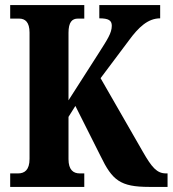

<svg xmlns="http://www.w3.org/2000/svg" viewBox="-20 -734 678 754"><path d="M20 0H311V-53H293C268 -53 249 -67 249 -109V-275L276 -318L375 -121C421 -26 452 0 566 0H638V-53H632C596 -53 576 -77 541 -138L375 -427L486 -575C524 -627 561 -662 609 -662V-714H370V-662C406 -662 419 -654 419 -633C419 -604 401 -578 370 -529L249 -340V-605C249 -647 263 -661 286 -661H311V-714H20V-661H55C79 -661 96 -647 96 -606V-110C96 -66 76 -53 51 -53H20Z"/></svg>

Font: Noto Serif Bengali ExtraCondensed ExtraBold
Style: Regular
Weight: 800
Width: 2
Designer: Juan Bruce, Universal Thirst, Indian Type Foundry and the Monotype Design Team.
Foundry: Monotype Imaging Inc.
Version: Version 2.003